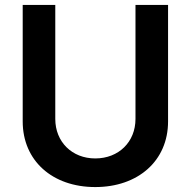

<svg xmlns="http://www.w3.org/2000/svg" viewBox="-20 -748 773 778"><path d="M529 -728V-266C529 -173 461 -106 366 -106C272 -106 204 -173 204 -266V-728H72V-256C72 -97 192 10 366 10C539 10 661 -96 661 -256V-728Z"/></svg>

Font: Wafeq Semi Bold
Style: Regular
Weight: 600
Designer: Rasmus Andersson & Azza Alameddine
Foundry: Google & TypeTogether
Version: Version 3.000;January 28, 2025;FontCreator 15.0.0.3014 64-bi